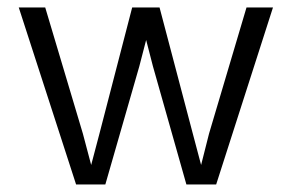

<svg xmlns="http://www.w3.org/2000/svg" viewBox="-20 -490 775 510"><path d="M403.8 -470.2 492.2 -134.8 514.2 -51.8 535.2 -134.8 634.8 -470.2H705.1L554.2 0H475.1L386.2 -314L368.2 -383.8L350.1 -314L259.8 0H182.1L29.8 -470.2H100.1L200.2 -134.8L222.2 -51.8L244.1 -134.8L331.1 -470.2Z"/></svg>

Font: Kreadon
Style: Regular
Weight: 400
Designer: kohakuno
Foundry: StudioGnu
Version: Version 1.000;Glyphs 3.1.2 (3151)